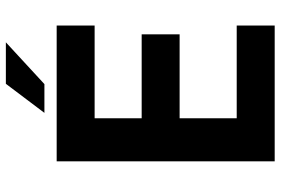

<svg xmlns="http://www.w3.org/2000/svg" viewBox="-168 -770 939 642"><g transform="rotate(-90 301.0 -449.5)"><path d="M341.3 -898.9H480L340.3 -770H244.1ZM82 -729H536.1V-602.1H226.1V-444.8H506.8V-317.9H226.1V-127H536.1V0H82Z"/></g></svg>

Font: Hack
Style: Bold
Weight: 700
Monospace: yes
Designer: Christopher Simpkins
Foundry: Christopher Simpkins
Version: Version 2.017